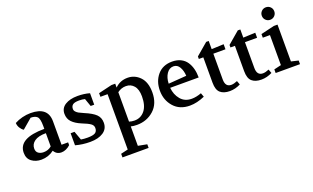

<svg xmlns="http://www.w3.org/2000/svg" viewBox="-102 -1283 3492 2140"><g transform="rotate(-20 1644.0 -213.0)"><path d="M35 -124Q35 -297 342 -297V-332Q342 -419 317.5 -442.5Q293 -466 241 -466L124 -366Q100 -381 83.5 -408.5Q67 -436 66 -467Q108 -490 158 -502.5Q208 -515 257 -515Q462 -515 462 -343V-65H540V-32Q517 -10 489 2.5Q461 15 434 15Q375 15 347 -36Q280 15 196 15Q130 15 82.5 -20Q35 -55 35 -124ZM161 -128Q161 -91 185.5 -73Q210 -55 248 -55Q303 -55 342 -89V-246Q252 -246 206.5 -213.5Q161 -181 161 -128Z M601 -8V-151H647L685 -46Q720 -40 763 -40Q827 -40 853.5 -56.5Q880 -73 880 -113Q880 -144 851 -164.5Q822 -185 751 -213Q684 -241 647 -279.5Q610 -318 610 -377Q610 -444 666.5 -479.5Q723 -515 814 -515Q893 -515 957 -496V-360H915L882 -454Q853 -462 814 -462Q760 -462 738.5 -445.5Q717 -429 717 -396Q717 -377 731 -362Q745 -347 762.5 -337.5Q780 -328 819 -311Q910 -273 949.5 -234.5Q989 -196 989 -135Q989 -62 930 -23.5Q871 15 776 15Q682 15 601 -8Z M1052 257 1137 237V-419H1052V-462L1212 -500H1257V-454Q1318 -515 1407 -515Q1492 -515 1552.5 -452Q1613 -389 1613 -269Q1613 -134 1530 -59.5Q1447 15 1329 15Q1288 15 1257 7V237L1362 257V300H1052ZM1257 -50Q1287 -40 1320 -40Q1395 -40 1442 -98Q1489 -156 1489 -265Q1489 -349 1452.5 -391.5Q1416 -434 1359 -434Q1303 -434 1257 -399Z M1698 -256Q1698 -366 1761 -440.5Q1824 -515 1935 -515Q1993 -515 2036.5 -493.5Q2080 -472 2105.5 -434Q2131 -396 2143 -349Q2155 -302 2155 -247H1817Q1824 -165 1872 -107.5Q1920 -50 2003 -50Q2056 -50 2118 -73L2135 -26Q2042 15 1958 15Q1837 15 1767.5 -64Q1698 -143 1698 -256ZM1817 -296 2031 -312Q2028 -372 2003 -416Q1978 -460 1932 -460Q1882 -460 1850.5 -413Q1819 -366 1817 -296Z M2227 -440V-470L2369 -591H2399V-494L2543 -500V-440H2399V-134Q2399 -45 2470 -45Q2500 -45 2542 -63L2559 -17Q2497 15 2431 15Q2359 15 2319.5 -19.5Q2280 -54 2280 -139V-440Z M2602 -440V-470L2744 -591H2774V-494L2918 -500V-440H2774V-134Q2774 -45 2845 -45Q2875 -45 2917 -63L2934 -17Q2872 15 2806 15Q2734 15 2694.5 -19.5Q2655 -54 2655 -139V-440Z M3199 -652Q3199 -621 3177.5 -599.5Q3156 -578 3125 -578Q3094 -578 3072.5 -599.5Q3051 -621 3051 -652Q3051 -683 3072.5 -704.5Q3094 -726 3125 -726Q3156 -726 3177.5 -705Q3199 -684 3199 -652ZM2978 0V-43L3063 -63V-419H2978V-462L3138 -500H3182V-63L3267 -43V0Z"/></g></svg>

Font: Volkhov
Style: Regular
Weight: 400
Designer: Cyreal (www.cyreal.org)
Foundry: Cyreal (www.cyreal.org)
Version: Version 1.010